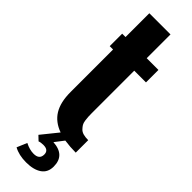

<svg xmlns="http://www.w3.org/2000/svg" viewBox="-278 -633 808 808"><g transform="rotate(45 126.0 -228.5)"><path d="M233.9 -492.2V-418H164.1V-165Q164.1 -150.9 164.6 -143.6Q165 -136.2 166.7 -123.5Q168.5 -110.8 172.9 -103.8Q177.2 -96.7 184.6 -88.9Q191.9 -81.1 204.3 -77.6Q216.8 -74.2 233.9 -74.2V0Q200.2 0 167 -4.9L136.2 35.2Q210 39.6 210 106.9Q210 142.1 184.6 159.4Q159.2 176.8 115.2 176.8Q71.8 176.8 42 160.2L61 115.2Q87.9 128.9 111.8 128.9Q146 128.9 146 99.1Q146 73.2 115.2 73.2Q99.6 73.2 89.8 77.1L69.8 58.1L128.9 -15.1Q82.5 -31.7 60.3 -68.1Q38.1 -104.5 38.1 -165V-418H18.1V-492.2H38.1V-633.8H164.1V-492.2Z"/></g></svg>

Font: Margherita Black
Style: Regular
Weight: 900
Designer: James Puckett
Foundry: Dunwich Type Founders
Version: Version 1.008;hotconv 1.0.109;makeotfexe 2.5.65596